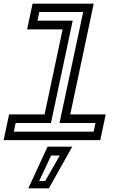

<svg xmlns="http://www.w3.org/2000/svg" viewBox="-47 -770 658 1055"><path d="M-27 0 3 -141.5H198L297 -608.5H102L132 -750H468L339 -141.5H534L504 0ZM29 -46.5H467.5L477.5 -94H280L410 -704H169L159 -656.5H352.5L233 -94H39ZM108.5 265 214.5 36H350L221.5 265ZM168 225H201L281.5 84.5H234Z"/></svg>

Font: Tourney Expanded Medium
Style: Italic
Weight: 500
Width: 7
Italic angle: -12°
Designer: Tyler Finck
Foundry: Etcetera Type Co
Version: Version 1.010; ttfautohint (v1.8.3)